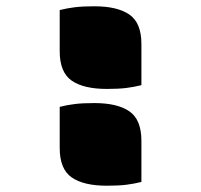

<svg xmlns="http://www.w3.org/2000/svg" viewBox="-20 -579 640 611"><path d="M430 -308Q406 -302 381.5 -299Q357 -296 320 -296Q246 -296 208 -322.5Q170 -349 170 -416V-547Q194 -553 218.5 -556Q243 -559 280 -559Q354 -559 392 -532.5Q430 -506 430 -439ZM430 0Q406 6 381.5 9Q357 12 320 12Q246 12 208 -14.5Q170 -41 170 -108V-239Q194 -245 218.5 -248Q243 -251 280 -251Q354 -251 392 -224.5Q430 -198 430 -131Z"/></svg>

Font: Recursive Mn Csl St XBk
Style: Regular
Weight: 1000
Monospace: yes
Version: Version 1.079;hotconv 1.0.112;makeotfexe 2.5.65598; ttfautoh